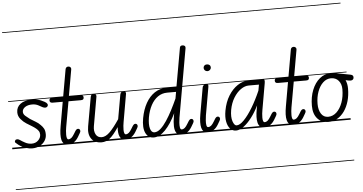

<svg xmlns="http://www.w3.org/2000/svg" viewBox="-92 -1407 3800 2011"><g transform="rotate(-5 1808.0 -401.0)"><path d="M203 9Q174 9 135.8 -3Q97.5 -15 62 -42Q43.5 -55.5 34 -65.5Q24.5 -75.5 33.5 -89.5Q39 -100 54 -100Q69 -100 84 -89Q101 -76.5 133.8 -58.8Q166.5 -41 203 -41Q245 -41 272 -67.8Q299 -94.5 299 -128Q299 -151.5 287.8 -167.2Q276.5 -183 262 -194.5Q246.5 -207.5 221 -223.2Q195.5 -239 165 -257.5Q134.5 -276.5 107.5 -308.2Q80.5 -340 80.5 -380.5Q80.5 -435.5 123.2 -468Q166 -500.5 243.5 -500.5Q272 -500.5 304.8 -493.8Q337.5 -487 376.5 -465Q396.5 -454 403 -441.8Q409.5 -429.5 402 -417Q395.5 -406.5 381 -404.5Q366.5 -402.5 348.5 -412Q336 -419 307.8 -434.2Q279.5 -449.5 243.5 -449.5Q196.5 -449.5 167.8 -429.8Q139 -410 139 -380.5Q139 -356.5 161.5 -336.8Q184 -317 207 -300.5Q237.5 -280.5 264.8 -265.2Q292 -250 315 -225.5Q334 -207.5 346 -185.2Q358 -163 358 -124.5Q358 -88 338 -57.5Q318 -27 283 -9Q248 9 203 9ZM203 9Q174 9 135.8 -3Q97.5 -15 62 -42Q43.5 -55.5 34 -65.5Q24.5 -75.5 33.5 -89.5Q39 -100 54 -100Q69 -100 84 -89Q101 -76.5 133.8 -58.8Q166.5 -41 203 -41Q245 -41 272 -67.8Q299 -94.5 299 -128Q299 -151.5 287.8 -167.2Q276.5 -183 262 -194.5Q246.5 -207.5 221 -223.2Q195.5 -239 165 -257.5Q134.5 -276.5 107.5 -308.2Q80.5 -340 80.5 -380.5Q80.5 -435.5 123.2 -468Q166 -500.5 243.5 -500.5Q272 -500.5 304.8 -493.8Q337.5 -487 376.5 -465Q396.5 -454 403 -441.8Q409.5 -429.5 402 -417Q395.5 -406.5 381 -404.5Q366.5 -402.5 348.5 -412Q336 -419 307.8 -434.2Q279.5 -449.5 243.5 -449.5Q196.5 -449.5 167.8 -429.8Q139 -410 139 -380.5Q139 -356.5 161.5 -336.8Q184 -317 207 -300.5Q237.5 -280.5 264.8 -265.2Q292 -250 315 -225.5Q334 -207.5 346 -185.2Q358 -163 358 -124.5Q358 -88 338 -57.5Q318 -27 283 -9Q248 9 203 9ZM-5 420.5H442.5V428.5H-5ZM-5 -16H442.5V0H-5ZM-5 -505.5H442.5V-497.5H-5ZM-5 -1230H442.5V-1222H-5Z M579 0Q554 0 538.5 -13.5Q523 -27 516.2 -52.5Q509.5 -78 510.8 -114.8Q512 -151.5 520.5 -198.5L564.5 -449.5H459Q441 -449.5 434.2 -456.5Q427.5 -463.5 427.5 -475.5Q427.5 -487 433.8 -493.8Q440 -500.5 458.5 -500.5H573.5L624 -786.5Q626.5 -799.5 634.8 -805.8Q643 -812 653 -812Q662.5 -812 669.8 -808Q677 -804 680.8 -796.5Q684.5 -789 682.5 -778.5L633.5 -500.5H755.5Q774 -500.5 780.2 -493.8Q786.5 -487 786.5 -475.5Q786.5 -463.5 780.2 -456.5Q774 -449.5 755.5 -449.5H625L577.5 -182Q574.5 -165.5 572.2 -143.5Q570 -121.5 570.2 -100.8Q570.5 -80 575 -66.2Q579.5 -52.5 590 -52.5Q607.5 -52.5 622.2 -65Q637 -77.5 654 -106.5L662.5 -120.5Q672.5 -138.5 680.5 -146Q688.5 -153.5 698.5 -153.5Q708.5 -153.5 715 -147Q721.5 -140.5 721.5 -127.5Q721.5 -120 712 -104Q702.5 -88 691 -68Q669.5 -33 643 -16.5Q616.5 0 579 0ZM579 0Q554 0 538.5 -13.5Q523 -27 516.2 -52.5Q509.5 -78 510.8 -114.8Q512 -151.5 520.5 -198.5L564.5 -449.5H459Q441 -449.5 434.2 -456.5Q427.5 -463.5 427.5 -475.5Q427.5 -487 433.8 -493.8Q440 -500.5 458.5 -500.5H573.5L624 -786.5Q626.5 -799.5 634.8 -805.8Q643 -812 653 -812Q662.5 -812 669.8 -808Q677 -804 680.8 -796.5Q684.5 -789 682.5 -778.5L633.5 -500.5H755.5Q774 -500.5 780.2 -493.8Q786.5 -487 786.5 -475.5Q786.5 -463.5 780.2 -456.5Q774 -449.5 755.5 -449.5H625L577.5 -182Q574.5 -165.5 572.2 -143.5Q570 -121.5 570.2 -100.8Q570.5 -80 575 -66.2Q579.5 -52.5 590 -52.5Q607.5 -52.5 622.2 -65Q637 -77.5 654 -106.5L662.5 -120.5Q672.5 -138.5 680.5 -146Q688.5 -153.5 698.5 -153.5Q708.5 -153.5 715 -147Q721.5 -140.5 721.5 -127.5Q721.5 -120 712 -104Q702.5 -88 691 -68Q669.5 -33 643 -16.5Q616.5 0 579 0ZM432.5 420.5H752.5V428.5H432.5ZM432.5 -16H752.5V0H432.5ZM432.5 -505.5H752.5V-497.5H432.5ZM432.5 -1230H752.5V-1222H432.5Z M935 9Q861.5 9 827 -39.5Q792.5 -88 807 -169.5L861.5 -476Q862.5 -482 867 -491.2Q871.5 -500.5 895 -500.5Q914 -500.5 918.2 -491Q922.5 -481.5 921 -473L867.5 -167.5Q858.5 -116 877.5 -80.2Q896.5 -44.5 940 -44.5Q981.5 -44.5 1025.5 -88Q1069.5 -131.5 1127 -217.5L1172 -472Q1173 -477.5 1178.2 -489Q1183.5 -500.5 1206.5 -500.5Q1226 -500.5 1229.8 -491.5Q1233.5 -482.5 1232 -474L1181 -182Q1178 -165.5 1175.5 -143.5Q1173 -121.5 1173.2 -100.8Q1173.5 -80 1178 -66.2Q1182.5 -52.5 1193.5 -52.5Q1210.5 -52.5 1225.2 -65Q1240 -77.5 1257 -106.5L1265.5 -120.5Q1276 -138.5 1283.8 -146Q1291.5 -153.5 1301.5 -153.5Q1311.5 -153.5 1318 -147Q1324.5 -140.5 1324.5 -127.5Q1324.5 -120 1315.2 -104Q1306 -88 1294 -68Q1272.5 -33 1246 -16.5Q1219.5 0 1182.5 0Q1141.5 0 1125.5 -35.2Q1109.5 -70.5 1114.5 -135Q1060.5 -53.5 1020.5 -22.2Q980.5 9 935 9ZM935 9Q861.5 9 827 -39.5Q792.5 -88 807 -169.5L861.5 -476Q862.5 -482 867 -491.2Q871.5 -500.5 895 -500.5Q914 -500.5 918.2 -491Q922.5 -481.5 921 -473L867.5 -167.5Q858.5 -116 877.5 -80.2Q896.5 -44.5 940 -44.5Q981.5 -44.5 1025.5 -88Q1069.5 -131.5 1127 -217.5L1172 -472Q1173 -477.5 1178.2 -489Q1183.5 -500.5 1206.5 -500.5Q1226 -500.5 1229.8 -491.5Q1233.5 -482.5 1232 -474L1181 -182Q1178 -165.5 1175.5 -143.5Q1173 -121.5 1173.2 -100.8Q1173.5 -80 1178 -66.2Q1182.5 -52.5 1193.5 -52.5Q1210.5 -52.5 1225.2 -65Q1240 -77.5 1257 -106.5L1265.5 -120.5Q1276 -138.5 1283.8 -146Q1291.5 -153.5 1301.5 -153.5Q1311.5 -153.5 1318 -147Q1324.5 -140.5 1324.5 -127.5Q1324.5 -120 1315.2 -104Q1306 -88 1294 -68Q1272.5 -33 1246 -16.5Q1219.5 0 1182.5 0Q1141.5 0 1125.5 -35.2Q1109.5 -70.5 1114.5 -135Q1060.5 -53.5 1020.5 -22.2Q980.5 9 935 9ZM742.5 420.5H1351.5V428.5H742.5ZM742.5 -16H1351.5V0H742.5ZM742.5 -505.5H1351.5V-497.5H742.5ZM742.5 -1230H1351.5V-1222H742.5Z M1449.5 -207.5Q1437.5 -134 1450 -90.5Q1462.5 -47 1494 -47Q1526 -47 1559 -76.5Q1592 -106 1624.2 -154.8Q1656.5 -203.5 1687 -262.5Q1717.5 -321.5 1744 -380.5L1756 -449.5H1663.5Q1607.5 -449.5 1564 -419Q1520.5 -388.5 1491.5 -334Q1462.5 -279.5 1449.5 -207.5ZM1388.5 -205.5Q1405 -295 1442.2 -361.2Q1479.5 -427.5 1534.2 -464Q1589 -500.5 1658.5 -500.5H1764.5L1837 -908Q1839 -920.5 1847.8 -925Q1856.5 -929.5 1867.5 -928.5Q1881.5 -928 1889.5 -920Q1897.5 -912 1895 -897.5L1768 -176.5Q1764.5 -154 1762.2 -124.8Q1760 -95.5 1763.8 -74Q1767.5 -52.5 1781.5 -52.5Q1798.5 -52.5 1813.2 -65Q1828 -77.5 1845 -106.5L1853.5 -120.5Q1864 -138.5 1871.8 -146Q1879.5 -153.5 1889.5 -153.5Q1899.5 -153.5 1906 -147Q1912.5 -140.5 1912.5 -127.5Q1912.5 -120 1903.2 -104Q1894 -88 1882 -68Q1860.5 -33 1834 -16.5Q1807.5 0 1770 0Q1737 0 1720.5 -23.5Q1704 -47 1702.2 -91.5Q1700.5 -136 1711.5 -198.5L1717 -228.5Q1664.5 -119 1604 -56.5Q1543.5 6 1482 6Q1424 6 1397.2 -49.8Q1370.5 -105.5 1388.5 -205.5ZM1449.5 -207.5Q1437.5 -134 1450 -90.5Q1462.5 -47 1494 -47Q1526 -47 1559 -76.5Q1592 -106 1624.2 -154.8Q1656.5 -203.5 1687 -262.5Q1717.5 -321.5 1744 -380.5L1756 -449.5H1663.5Q1607.5 -449.5 1564 -419Q1520.5 -388.5 1491.5 -334Q1462.5 -279.5 1449.5 -207.5ZM1388.5 -205.5Q1405 -295 1442.2 -361.2Q1479.5 -427.5 1534.2 -464Q1589 -500.5 1658.5 -500.5H1764.5L1837 -908Q1839 -920.5 1847.8 -925Q1856.5 -929.5 1867.5 -928.5Q1881.5 -928 1889.5 -920Q1897.5 -912 1895 -897.5L1768 -176.5Q1764.5 -154 1762.2 -124.8Q1760 -95.5 1763.8 -74Q1767.5 -52.5 1781.5 -52.5Q1798.5 -52.5 1813.2 -65Q1828 -77.5 1845 -106.5L1853.5 -120.5Q1864 -138.5 1871.8 -146Q1879.5 -153.5 1889.5 -153.5Q1899.5 -153.5 1906 -147Q1912.5 -140.5 1912.5 -127.5Q1912.5 -120 1903.2 -104Q1894 -88 1882 -68Q1860.5 -33 1834 -16.5Q1807.5 0 1770 0Q1737 0 1720.5 -23.5Q1704 -47 1702.2 -91.5Q1700.5 -136 1711.5 -198.5L1717 -228.5Q1664.5 -119 1604 -56.5Q1543.5 6 1482 6Q1424 6 1397.2 -49.8Q1370.5 -105.5 1388.5 -205.5ZM1341.5 420.5H1939.5V428.5H1341.5ZM1341.5 -16H1939.5V0H1341.5ZM1341.5 -505.5H1939.5V-497.5H1341.5ZM1341.5 -1230H1939.5V-1222H1341.5Z M1989 -194 2037 -467Q2039 -479 2043.8 -486.5Q2048.5 -494 2057.2 -497.2Q2066 -500.5 2079 -500.5Q2093.5 -500.5 2097 -493.8Q2100.5 -487 2097.5 -470L2046 -176Q2042.5 -153 2040.2 -124Q2038 -95 2041.8 -73.8Q2045.5 -52.5 2059 -52.5Q2076.5 -52.5 2091.2 -65Q2106 -77.5 2123 -106.5L2131.5 -120.5Q2141.5 -138.5 2149.5 -146Q2157.5 -153.5 2167.5 -153.5Q2177.5 -153.5 2184 -147Q2190.5 -140.5 2190.5 -127.5Q2190.5 -120 2181 -104Q2171.5 -88 2160 -68Q2138.5 -33 2112 -16.5Q2085.5 0 2048 0Q2023.5 0 2008.2 -13Q1993 -26 1986.2 -51Q1979.5 -76 1980.2 -112Q1981 -148 1989 -194ZM2065.5 -673.5Q2065.5 -688 2075.5 -698Q2085.5 -708 2103 -708Q2118.5 -708 2129.8 -698.8Q2141 -689.5 2141 -673.5Q2141 -658.5 2130 -647.8Q2119 -637 2103 -637Q2087 -637 2076.2 -647.8Q2065.5 -658.5 2065.5 -673.5ZM1989 -194 2037 -467Q2039 -479 2043.8 -486.5Q2048.5 -494 2057.2 -497.2Q2066 -500.5 2079 -500.5Q2093.5 -500.5 2097 -493.8Q2100.5 -487 2097.5 -470L2046 -176Q2042.5 -153 2040.2 -124Q2038 -95 2041.8 -73.8Q2045.5 -52.5 2059 -52.5Q2076.5 -52.5 2091.2 -65Q2106 -77.5 2123 -106.5L2131.5 -120.5Q2141.5 -138.5 2149.5 -146Q2157.5 -153.5 2167.5 -153.5Q2177.5 -153.5 2184 -147Q2190.5 -140.5 2190.5 -127.5Q2190.5 -120 2181 -104Q2171.5 -88 2160 -68Q2138.5 -33 2112 -16.5Q2085.5 0 2048 0Q2023.5 0 2008.2 -13Q1993 -26 1986.2 -51Q1979.5 -76 1980.2 -112Q1981 -148 1989 -194ZM2065.5 -673.5Q2065.5 -688 2075.5 -698Q2085.5 -708 2103 -708Q2118.5 -708 2129.8 -698.8Q2141 -689.5 2141 -673.5Q2141 -658.5 2130 -647.8Q2119 -637 2103 -637Q2087 -637 2076.2 -647.8Q2065.5 -658.5 2065.5 -673.5ZM1929.5 420.5H2217.5V428.5H1929.5ZM1929.5 -16H2217.5V0H1929.5ZM1929.5 -505.5H2217.5V-497.5H1929.5ZM1929.5 -1230H2217.5V-1222H1929.5Z M2314.5 -211Q2302 -136.5 2318 -90.5Q2334 -44.5 2358 -44.5Q2392 -44.5 2436.2 -90Q2480.5 -135.5 2527.5 -213.2Q2574.5 -291 2616.5 -387.5L2627.5 -449.5H2519.5Q2478.5 -449.5 2436.2 -420Q2394 -390.5 2361 -337Q2328 -283.5 2314.5 -211ZM2254 -208Q2270.5 -298.5 2311.5 -364Q2352.5 -429.5 2406.2 -465Q2460 -500.5 2514.5 -500.5H2675Q2687.5 -500.5 2690 -489.2Q2692.5 -478 2689 -458.5L2640.5 -182Q2637.5 -165.5 2635 -143.5Q2632.5 -121.5 2632.8 -100.8Q2633 -80 2637.5 -66.2Q2642 -52.5 2653 -52.5Q2670 -52.5 2684.8 -65Q2699.5 -77.5 2716.5 -106.5L2725 -120.5Q2735.5 -138.5 2743.2 -146Q2751 -153.5 2761 -153.5Q2771 -153.5 2777.5 -147Q2784 -140.5 2784 -127.5Q2784 -120 2774.8 -104Q2765.5 -88 2753.5 -68Q2732 -33 2705.5 -16.5Q2679 0 2641.5 0Q2591.5 0 2578.2 -52.5Q2565 -105 2582.5 -198.5L2589.5 -235Q2556 -166 2514 -110.8Q2472 -55.5 2428.5 -23.2Q2385 9 2346 9Q2312 9 2286.8 -17.2Q2261.5 -43.5 2251.8 -92.2Q2242 -141 2254 -208ZM2314.5 -211Q2302 -136.5 2318 -90.5Q2334 -44.5 2358 -44.5Q2392 -44.5 2436.2 -90Q2480.5 -135.5 2527.5 -213.2Q2574.5 -291 2616.5 -387.5L2627.5 -449.5H2519.5Q2478.5 -449.5 2436.2 -420Q2394 -390.5 2361 -337Q2328 -283.5 2314.5 -211ZM2254 -208Q2270.5 -298.5 2311.5 -364Q2352.5 -429.5 2406.2 -465Q2460 -500.5 2514.5 -500.5H2675Q2687.5 -500.5 2690 -489.2Q2692.5 -478 2689 -458.5L2640.5 -182Q2637.5 -165.5 2635 -143.5Q2632.5 -121.5 2632.8 -100.8Q2633 -80 2637.5 -66.2Q2642 -52.5 2653 -52.5Q2670 -52.5 2684.8 -65Q2699.5 -77.5 2716.5 -106.5L2725 -120.5Q2735.5 -138.5 2743.2 -146Q2751 -153.5 2761 -153.5Q2771 -153.5 2777.5 -147Q2784 -140.5 2784 -127.5Q2784 -120 2774.8 -104Q2765.5 -88 2753.5 -68Q2732 -33 2705.5 -16.5Q2679 0 2641.5 0Q2591.5 0 2578.2 -52.5Q2565 -105 2582.5 -198.5L2589.5 -235Q2556 -166 2514 -110.8Q2472 -55.5 2428.5 -23.2Q2385 9 2346 9Q2312 9 2286.8 -17.2Q2261.5 -43.5 2251.8 -92.2Q2242 -141 2254 -208ZM2207.5 420.5H2811V428.5H2207.5ZM2207.5 -16H2811V0H2207.5ZM2207.5 -505.5H2811V-497.5H2207.5ZM2207.5 -1230H2811V-1222H2207.5Z M2947.5 0Q2922.5 0 2907 -13.5Q2891.5 -27 2884.8 -52.5Q2878 -78 2879.2 -114.8Q2880.5 -151.5 2889 -198.5L2933 -449.5H2827.5Q2809.5 -449.5 2802.8 -456.5Q2796 -463.5 2796 -475.5Q2796 -487 2802.2 -493.8Q2808.5 -500.5 2827 -500.5H2942L2992.5 -786.5Q2995 -799.5 3003.2 -805.8Q3011.5 -812 3021.5 -812Q3031 -812 3038.2 -808Q3045.5 -804 3049.2 -796.5Q3053 -789 3051 -778.5L3002 -500.5H3124Q3142.5 -500.5 3148.8 -493.8Q3155 -487 3155 -475.5Q3155 -463.5 3148.8 -456.5Q3142.5 -449.5 3124 -449.5H2993.5L2946 -182Q2943 -165.5 2940.8 -143.5Q2938.5 -121.5 2938.8 -100.8Q2939 -80 2943.5 -66.2Q2948 -52.5 2958.5 -52.5Q2976 -52.5 2990.8 -65Q3005.5 -77.5 3022.5 -106.5L3031 -120.5Q3041 -138.5 3049 -146Q3057 -153.5 3067 -153.5Q3077 -153.5 3083.5 -147Q3090 -140.5 3090 -127.5Q3090 -120 3080.5 -104Q3071 -88 3059.5 -68Q3038 -33 3011.5 -16.5Q2985 0 2947.5 0ZM2947.5 0Q2922.5 0 2907 -13.5Q2891.5 -27 2884.8 -52.5Q2878 -78 2879.2 -114.8Q2880.5 -151.5 2889 -198.5L2933 -449.5H2827.5Q2809.5 -449.5 2802.8 -456.5Q2796 -463.5 2796 -475.5Q2796 -487 2802.2 -493.8Q2808.5 -500.5 2827 -500.5H2942L2992.5 -786.5Q2995 -799.5 3003.2 -805.8Q3011.5 -812 3021.5 -812Q3031 -812 3038.2 -808Q3045.5 -804 3049.2 -796.5Q3053 -789 3051 -778.5L3002 -500.5H3124Q3142.5 -500.5 3148.8 -493.8Q3155 -487 3155 -475.5Q3155 -463.5 3148.8 -456.5Q3142.5 -449.5 3124 -449.5H2993.5L2946 -182Q2943 -165.5 2940.8 -143.5Q2938.5 -121.5 2938.8 -100.8Q2939 -80 2943.5 -66.2Q2948 -52.5 2958.5 -52.5Q2976 -52.5 2990.8 -65Q3005.5 -77.5 3022.5 -106.5L3031 -120.5Q3041 -138.5 3049 -146Q3057 -153.5 3067 -153.5Q3077 -153.5 3083.5 -147Q3090 -140.5 3090 -127.5Q3090 -120 3080.5 -104Q3071 -88 3059.5 -68Q3038 -33 3011.5 -16.5Q2985 0 2947.5 0ZM2801 420.5H3121V428.5H2801ZM2801 -16H3121V0H2801ZM2801 -505.5H3121V-497.5H2801ZM2801 -1230H3121V-1222H2801Z M3320.5 3Q3246 3 3203.2 -45.8Q3160.5 -94.5 3160.5 -179.5Q3160.5 -273 3189.8 -346Q3219 -419 3269.8 -461Q3320.5 -503 3384.5 -503Q3394 -503 3403.2 -502.8Q3412.5 -502.5 3423.5 -501.2Q3434.5 -500 3448 -497Q3450 -497 3466 -493.8Q3482 -490.5 3513.5 -484.5Q3545 -478.5 3592.5 -469.5Q3609 -466 3615 -458.5Q3621 -451 3621 -440.5Q3621 -419.5 3605.5 -412.2Q3590 -405 3568.5 -410L3535.5 -417Q3544 -398.5 3548.8 -375.8Q3553.5 -353 3553.5 -327Q3553.5 -255.5 3536 -195.2Q3518.5 -135 3487 -90.5Q3455.5 -46 3413 -21.5Q3370.5 3 3320.5 3ZM3221.5 -194Q3221.5 -130.5 3247.5 -90.5Q3273.5 -50.5 3320.5 -50.5Q3370.5 -50.5 3409.8 -87.2Q3449 -124 3471.5 -186.2Q3494 -248.5 3494 -325.5Q3494 -380.5 3464.5 -415.2Q3435 -450 3384.5 -450Q3337.5 -450 3300.8 -415.5Q3264 -381 3242.8 -323Q3221.5 -265 3221.5 -194ZM3320.5 3Q3246 3 3203.2 -45.8Q3160.5 -94.5 3160.5 -179.5Q3160.5 -273 3189.8 -346Q3219 -419 3269.8 -461Q3320.5 -503 3384.5 -503Q3394 -503 3403.2 -502.8Q3412.5 -502.5 3423.5 -501.2Q3434.5 -500 3448 -497Q3450 -497 3466 -493.8Q3482 -490.5 3513.5 -484.5Q3545 -478.5 3592.5 -469.5Q3609 -466 3615 -458.5Q3621 -451 3621 -440.5Q3621 -419.5 3605.5 -412.2Q3590 -405 3568.5 -410L3535.5 -417Q3544 -398.5 3548.8 -375.8Q3553.5 -353 3553.5 -327Q3553.5 -255.5 3536 -195.2Q3518.5 -135 3487 -90.5Q3455.5 -46 3413 -21.5Q3370.5 3 3320.5 3ZM3221.5 -194Q3221.5 -130.5 3247.5 -90.5Q3273.5 -50.5 3320.5 -50.5Q3370.5 -50.5 3409.8 -87.2Q3449 -124 3471.5 -186.2Q3494 -248.5 3494 -325.5Q3494 -380.5 3464.5 -415.2Q3435 -450 3384.5 -450Q3337.5 -450 3300.8 -415.5Q3264 -381 3242.8 -323Q3221.5 -265 3221.5 -194ZM3111 420.5H3553V428.5H3111ZM3111 -16H3553V0H3111ZM3111 -505.5H3553V-497.5H3111ZM3111 -1230H3553V-1222H3111Z"/></g></svg>

Font: Edu VIC WA NT Pre Guide
Style: Regular
Weight: 400
Designer: Tina and Corey Anderson, Eben Sorkin, Mirko Velimirovic
Foundry: Google for Education
Version: Version 1.000